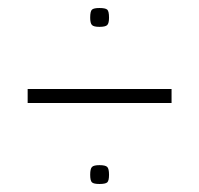

<svg xmlns="http://www.w3.org/2000/svg" viewBox="-20 -532 497 479"><path d="M205 -96Q205 -111 209.5 -115.5Q214 -120 228 -120Q243 -120 247.5 -115.5Q252 -111 252 -96Q252 -81 247.5 -77Q243 -73 228 -73Q214 -73 209.5 -77Q205 -81 205 -96ZM205 -488Q205 -504 209.5 -508Q214 -512 228 -512Q243 -512 247.5 -508Q252 -504 252 -488Q252 -474 247.5 -469.5Q243 -465 228 -465Q214 -465 209.5 -469.5Q205 -474 205 -488ZM49 -275V-310H408V-275Z"/></svg>

Font: Georama ExtraCondensed Thin ExtraLight
Style: Regular
Weight: 250
Version: Version 1.001